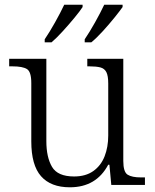

<svg xmlns="http://www.w3.org/2000/svg" viewBox="-20 -786 658 816"><path d="M277 10Q196 10 154.5 -37Q113 -84 113 -185V-433Q113 -481 94.5 -492.5Q76 -504 33 -504H19V-536H177V-186Q177 -118 201 -77Q225 -36 295 -36Q344 -36 376.5 -59Q409 -82 424.5 -121.5Q440 -161 440 -210V-431Q440 -464 432 -479.5Q424 -495 406.5 -499.5Q389 -504 361 -504H351V-536H504V-102Q504 -55 522.5 -43.5Q541 -32 579 -32H596V0H453L445 -86H440Q389 10 277 10ZM340 -619Q361 -650 384 -691Q407 -732 423 -766H501V-756Q489 -739 466 -710.5Q443 -682 416.5 -653Q390 -624 368 -606H340ZM170 -619Q191 -650 214 -691Q237 -732 253 -766H331V-756Q320 -739 296.5 -710.5Q273 -682 246.5 -653Q220 -624 199 -606H170Z"/></svg>

Font: Noto Serif Myanmar Light
Style: Regular
Weight: 300
Designer: Ben Mitchell and the Monotype Design Team
Foundry: Monotype Imaging Inc.
Version: Version 2.106; ttfautohint (v1.8.4.7-5d5b)